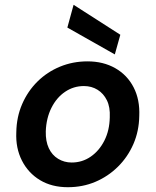

<svg xmlns="http://www.w3.org/2000/svg" viewBox="-20 -769 649 801"><path d="M263 12Q196 12 147 -17.5Q98 -47 71.5 -99Q45 -151 48 -217Q49 -281 72.5 -335Q96 -389 136.5 -429Q177 -469 230.5 -491Q284 -513 345 -513Q411 -513 461 -484.5Q511 -456 537.5 -404.5Q564 -353 561 -285Q560 -222 536.5 -168Q513 -114 472 -73.5Q431 -33 378 -10.5Q325 12 263 12ZM279 -91Q323 -91 358.5 -115.5Q394 -140 415.5 -182.5Q437 -225 438 -280Q440 -322 426 -350.5Q412 -379 387 -394.5Q362 -410 330 -410Q287 -410 251.5 -386Q216 -362 194.5 -319Q173 -276 171 -221Q170 -180 183.5 -151Q197 -122 222.5 -106.5Q248 -91 279 -91ZM459 -542 261 -654 287 -749 482 -624Z"/></svg>

Font: DM Sans 17pt SemiBold
Style: Italic
Weight: 600
Italic angle: -10°
Version: Version 4.004;gftools[0.9.30]